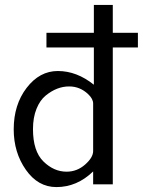

<svg xmlns="http://www.w3.org/2000/svg" viewBox="-20 -742 575 773"><path d="M35.2 -221.2Q35.2 -320.3 87.2 -388.2Q139.2 -456.1 212.9 -456.1Q289.1 -456.1 357.9 -400.9V-550.8H167V-609.9H357.9V-722.2H434.1V-609.9H535.2V-550.8H434.1V0H355V-51.8Q290 11.2 207 11.2Q132.8 11.2 84 -58.6Q35.2 -128.4 35.2 -221.2ZM112.8 -222.2Q112.8 -133.3 154.8 -92Q196.8 -50.8 248 -50.8Q290 -50.8 322.5 -79.3Q355 -107.9 355 -133.8V-325.2Q355 -344.2 334 -363.8Q301.8 -393.6 259.8 -394H257.8Q233.9 -394 210.4 -385Q187 -376 164.1 -357.4Q141.1 -338.9 127 -304Q112.8 -269 112.8 -222.2Z"/></svg>

Font: CMU Sans Serif
Style: Medium
Weight: 500
Version: Version 0.7.0